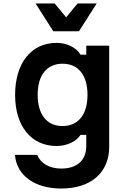

<svg xmlns="http://www.w3.org/2000/svg" viewBox="-20 -869 740 1106"><path d="M609 -23V-606H477V-554H444C420 -595 366 -622 306 -622C160 -622 67 -506 67 -322C67 -142 160 -28 306 -28C364 -28 419 -53 444 -92H477V-28C477 54 424 102 333 102C265 102 215 73 194 23H66C76 142 180 217 333 217C505 217 609 124 609 -23ZM185 -849 287 -689H435L537 -849H427L361 -769L295 -849ZM197 -323C197 -436 250 -502 340 -502C431 -502 484 -436 484 -323C484 -209 431 -143 340 -143C250 -143 197 -209 197 -323Z"/></svg>

Font: Martian Mono Std Md
Style: Regular
Weight: 500
Monospace: yes
Designer: Roman Shamin
Foundry: Evil Martians
Version: Version 1.000